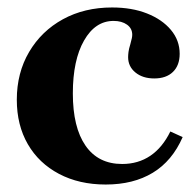

<svg xmlns="http://www.w3.org/2000/svg" viewBox="-20 -480 525 514"><path d="M263 14Q192 14 138 -14.5Q84 -43 54.5 -94Q25 -145 25 -213Q25 -285 58 -341Q91 -397 148.5 -428.5Q206 -460 280 -460Q333 -460 373.5 -444Q414 -428 437.5 -400Q461 -372 461 -336Q461 -305 443 -287.5Q425 -270 393 -270Q362 -270 342.5 -286Q323 -302 323 -327Q323 -333 324 -341Q325 -349 329 -362Q332 -373 333 -378Q334 -383 334 -387Q334 -404 320 -414Q306 -424 284 -424Q235 -424 205 -371.5Q175 -319 175 -230Q175 -139 209 -90Q243 -41 307 -41Q350 -41 382.5 -63Q415 -85 436 -128L469 -113Q441 -49 389 -17.5Q337 14 263 14Z"/></svg>

Font: Baskervville
Style: Bold
Weight: 700
Version: Version 1.100